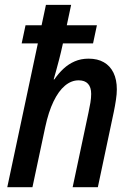

<svg xmlns="http://www.w3.org/2000/svg" viewBox="-20 -780 550 800"><path d="M10.3 0 137.7 -599.1H70.3L86.4 -674.8H153.3L171.4 -759.8H276.4L258.3 -674.8H383.8L367.7 -599.1H242.2Q233.9 -561 226.6 -533Q219.2 -504.9 213.6 -484.4Q208 -463.9 203.6 -449.2H206.5Q223.6 -474.1 244.6 -493.7Q265.6 -513.2 291.5 -524.4Q317.4 -535.6 349.1 -535.6Q386.7 -535.6 412.8 -520.5Q439 -505.4 452.9 -476.8Q466.8 -448.2 466.8 -407.7Q466.8 -388.2 463.1 -364Q459.5 -339.8 454.6 -315.9L387.7 0H282.7L348.6 -310.5Q353.5 -332.5 356.7 -352.3Q359.9 -372.1 359.9 -388.7Q359.9 -416.5 346.7 -430.9Q333.5 -445.3 307.6 -445.3Q277.3 -445.3 250.7 -423.1Q224.1 -400.9 203.1 -357.4Q182.1 -314 168.5 -250.5L115.2 0Z"/></svg>

Font: Open Sans SemiCondensed SemiBold
Style: Italic
Weight: 600
Width: 4
Italic angle: -12°
Designer: Monotype Design Team
Foundry: Monotype Imaging Inc.
Version: Version 3.000